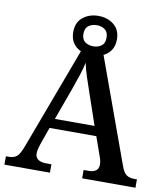

<svg xmlns="http://www.w3.org/2000/svg" viewBox="-94 -960 909 1039"><g transform="rotate(10 360.5 -440.5)"><path d="M1 0V-46H18Q46 -46 62 -60.5Q78 -75 95 -122L302 -676Q275 -688 259 -712Q243 -736 243 -772Q243 -825 278 -853Q313 -881 363 -881Q413 -881 448 -853Q483 -825 483 -772Q483 -738 467.5 -714Q452 -690 426 -678L634 -105Q646 -70 662.5 -58Q679 -46 706 -46H721V0H428V-46H456Q481 -46 495.5 -56.5Q510 -67 510 -91Q510 -100 508 -110Q506 -120 502 -130L464 -238H207L172 -139Q168 -127 165 -114Q162 -101 162 -91Q162 -68 178 -57Q194 -46 221 -46H251V0ZM227 -291H445L386 -463Q372 -503 359 -543Q346 -583 338 -619Q331 -585 319 -549Q307 -513 292 -470ZM363 -714Q389 -714 407.5 -727.5Q426 -741 426 -772Q426 -803 407.5 -816.5Q389 -830 363 -830Q337 -830 318 -816.5Q299 -803 299 -772Q299 -741 317.5 -727.5Q336 -714 363 -714Z"/></g></svg>

Font: Noto Nastaliq Urdu Medium
Style: Regular
Weight: 500
Designer: Monotype Design Team (Patrick Giasson: type design, Kamal Mansour: OpenType code, Glenda Bellarosa). Updated by Simon Co
Foundry: Monotype Imaging Inc., Simon Cozens
Version: Version 3.007